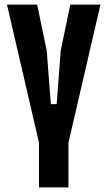

<svg xmlns="http://www.w3.org/2000/svg" viewBox="-20 -820 470 840"><path d="M150.5 0V-195V-196L10.5 -800H142.5L184.5 -598L202.5 -364.5H228L245.5 -598L287.5 -800H419.5L279.5 -195.5V-194.5V0Z"/></svg>

Font: Big Shoulders Display Thin ExtraBold
Style: Regular
Weight: 800
Version: Version 2.002